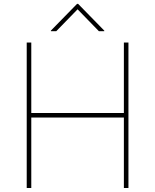

<svg xmlns="http://www.w3.org/2000/svg" viewBox="-20 -940 776 960"><path d="M113.6 -727.3H136.4V-375H599.4V-727.3H622.2V0H599.4V-352.3H136.4V0H113.6ZM234.4 -786.9 365.1 -920.5H370.7L501.4 -786.9V-784.1H474.4L367.9 -893.5L261.4 -784.1H234.4Z"/></svg>

Font: Inter P Thin
Style: Regular
Weight: 100
Designer: Rasmus Andersson
Foundry: rsms
Version: Version 3.018;git-588b23468